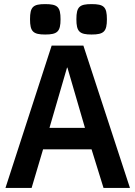

<svg xmlns="http://www.w3.org/2000/svg" viewBox="-20 -920 663 940"><path d="M6.8 0H134.8L190.9 -189H428.2L486.8 0H616.2L388.2 -696.8H232.9ZM222.2 -293.9 308.1 -588.9H310.1L396 -293.9ZM354 -825.7C354 -765.6 369.1 -751 428.2 -751C488.3 -751 503.4 -765.6 503.4 -825.7C503.4 -886.7 488.3 -899.9 428.2 -899.9C369.1 -899.9 354 -886.7 354 -825.7ZM127 -825.7C127 -765.6 142.1 -751 201.2 -751C261.2 -751 276.4 -765.6 276.4 -825.7C276.4 -886.7 261.2 -899.9 201.2 -899.9C142.1 -899.9 127 -886.7 127 -825.7Z"/></svg>

Font: Doppio One
Style: Regular
Weight: 400
Designer: Szymon Celej
Foundry: Sorkin Type Co
Version: Version 1.002